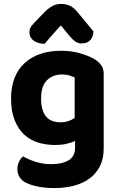

<svg xmlns="http://www.w3.org/2000/svg" viewBox="-20 -753 601 972"><path d="M360 -39Q340 -30 315 -24.5Q290 -19 258 -19Q213 -19 172.5 -31.5Q132 -44 102 -72Q72 -100 54 -145Q36 -190 36 -255Q36 -314 54 -359Q72 -404 105.5 -434.5Q139 -465 185.5 -480.5Q232 -496 289 -496Q345 -496 391.5 -481.5Q438 -467 464 -450Q483 -437 494 -420.5Q505 -404 505 -379V-2Q505 50 486 88Q467 126 433.5 150.5Q400 175 355 187Q310 199 258 199Q204 199 164.5 190Q125 181 102 167Q68 143 68 103Q68 82 77 64.5Q86 47 97 39Q125 55 161.5 66.5Q198 78 239 78Q295 78 327.5 58.5Q360 39 360 -6ZM285 -134Q309 -134 326.5 -140Q344 -146 358 -156V-361Q346 -366 331.5 -371Q317 -376 295 -376Q247 -376 217.5 -346.5Q188 -317 188 -254Q188 -220 195.5 -197Q203 -174 216 -160Q229 -146 246.5 -140Q264 -134 285 -134ZM288 -624Q275 -610 264.5 -598.5Q254 -587 244.5 -576Q235 -565 225.5 -554.5Q216 -544 206 -531Q171 -532 150 -547.5Q129 -563 129 -589Q129 -608 139 -621Q149 -634 169 -654L208 -694Q225 -711 244.5 -722Q264 -733 290 -733Q314 -733 334 -724Q354 -715 379 -684L453 -594Q453 -569 438 -551Q423 -533 393 -533Q375 -533 361 -543Q347 -553 333 -570Z"/></svg>

Font: Baloo 2
Style: Bold
Weight: 700
Designer: Sarang Kulkarni and Ek Type
Foundry: Ek Type
Version: Version 1.640;hotconv 1.0.111;makeotfexe 2.5.65597; ttfautoh